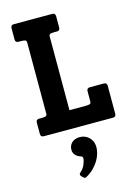

<svg xmlns="http://www.w3.org/2000/svg" viewBox="-144 -763 806 1139"><g transform="rotate(-15 259.0 -193.0)"><path d="M502.9 -19Q502.9 0 483.9 0H59.1Q40 0 40 -19V-88.9Q40 -107.9 59.1 -107.9H74.2Q94.2 -107.9 101.1 -111.3Q107.9 -114.7 107.9 -126V-562Q107.9 -573.2 101.1 -576.7Q94.2 -580.1 74.2 -580.1H59.1Q40 -580.1 40 -599.1V-668.9Q40 -688 59.1 -688H294.9Q314 -688 314 -668.9V-599.1Q314 -580.1 294.9 -580.1H279.8Q258.8 -580.1 252.4 -576.4Q246.1 -572.8 246.1 -562V-109.9H345.2Q365.2 -109.9 372.1 -113.3Q378.9 -116.7 378.9 -127.9V-190.9Q378.9 -200.7 384 -205.3Q389.2 -210 397.9 -210H483.9Q502.9 -210 502.9 -190.9ZM343.8 144.5Q343.8 160.6 338.1 181.2Q332.5 201.7 320.1 222.9Q307.6 244.1 287.8 264.2Q268.1 284.2 239.7 299.8Q234.4 303.2 229.5 301Q224.6 298.8 220.7 294.9L211.4 285.6Q201.2 273.9 213.4 263.7Q232.4 247.1 241.2 226.8Q250 206.5 252 189.5Q252.9 182.6 250 178.5Q247.1 174.3 238.8 171.9Q219.7 166 208 152.6Q196.3 139.2 196.3 120.6Q196.3 108.9 200.2 98.1Q204.1 87.4 212.4 78.9Q220.7 70.3 233.4 65.2Q246.1 60.1 263.7 60.1Q277.3 60.1 291.5 64.9Q305.7 69.8 317.4 80.3Q329.1 90.8 336.4 106.7Q343.8 122.6 343.8 144.5Z"/></g></svg>

Font: New Telegraph
Style: Bold
Weight: 700
Designer: Frank Baranowski
Foundry: Frank Baranowski
Version: Version 3.001